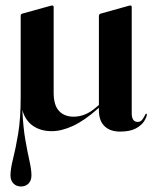

<svg xmlns="http://www.w3.org/2000/svg" viewBox="-20 -467 558 696"><path d="M55 -117V-409.5Q55 -416 60.5 -417.5L159.5 -445Q166 -447 169 -447Q174.5 -447 174.5 -441.5V-130.5Q174.5 -86 193.8 -65Q213 -44 247 -44Q290 -44 328.5 -78L338.5 -86.5V-408.5Q338.5 -415.5 344.5 -417.5L443 -445Q449 -447 452.5 -447Q457.5 -447 457.5 -441.5V-56.5Q457.5 -25 479.5 -25Q489 -25 495 -32.5Q501 -40 504.5 -47.5Q508 -55 509.5 -55Q512.5 -55 512.5 -52Q511.5 -42 502.2 -27.2Q493 -12.5 472 -1.2Q451 10 415 10Q379 10 358.8 -9.8Q338.5 -29.5 338.5 -68V-76.5L333 -71.5Q285.5 -29.5 244.2 -10.5Q203 8.5 167.5 8.5Q128 8.5 100 -10.5Q72 -29.5 61 -68Q64 -4.5 72 40.8Q80 86 87 117Q94 148 94 168.5Q94 187.5 83.5 198.2Q73 209 56 209Q39.5 209 28.8 198.2Q18 187.5 18 168.5Q18 145.5 27.2 109.2Q36.5 73 45.8 18Q55 -37 55 -117Z"/></svg>

Font: Fraunces 144pt S000 SemiBold
Style: Regular
Weight: 600
Version: Version 1.000; ttfautohint (v1.8.3)